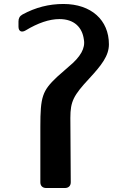

<svg xmlns="http://www.w3.org/2000/svg" viewBox="-20 -941 641 966"><path d="M213 5H306C325 5 336 -6 336 -24L334 -348C334 -431 350 -461 429 -546C490 -612 528 -660 528 -718C528 -840 439 -921 299 -921C227 -921 159 -904 93 -868C79 -860 73 -849 73 -833V-807C73 -783 89 -776 109 -788C170 -825 228 -845 279 -845C354 -845 394 -803 402 -742C410 -699 386 -655 325 -605L267 -554C193 -484 183 -455 183 -303V-24C183 -6 194 5 213 5Z"/></svg>

Font: OpenDyslexic3
Style: Regular
Weight: 400
Designer: Abelardo Gonzalez
Version: Version 3.001;PS 003.001;hotconv 1.0.88;makeotf.lib2.5.64775